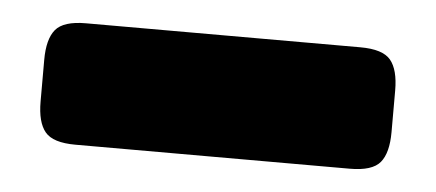

<svg xmlns="http://www.w3.org/2000/svg" viewBox="-27 -418 522 230"><g transform="rotate(5 234.0 -303.0)"><path d="M23 -278V-328Q23 -353 32.5 -364.5Q42 -376 69 -376H399Q426 -376 435.5 -364.5Q445 -353 445 -328V-278Q445 -253 435.5 -241.5Q426 -230 399 -230H69Q42 -230 32.5 -241.5Q23 -253 23 -278Z"/></g></svg>

Font: Mitr SemiBold
Style: Regular
Weight: 600
Designer: Thanarat Vachiruckul
Foundry: Cadson Demak
Version: Version 1.003